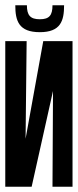

<svg xmlns="http://www.w3.org/2000/svg" viewBox="-20 -708 295 728"><path d="M131 -635C95 -635 82 -650 82 -688H38C38 -629 51 -586 131 -586C210 -586 223 -629 223 -688H179C179 -650 167 -635 131 -635ZM181 -363 179 0H255V-552H144L77 -182L81 -552H0V0H100Z"/></svg>

Font: Queering
Style: Regular
Weight: 400
Designer: Adam Naccarato
Foundry: adamnac
Version: Version 2.000;hotconv 1.0.109;makeotfexe 2.5.65596